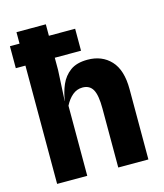

<svg xmlns="http://www.w3.org/2000/svg" viewBox="-115 -867 815 954"><g transform="rotate(-15 292.0 -390.0)"><path d="M60 0V-608.5H10.5V-721.5H60V-780.5H211V-721.5H346V-608.5H211V-545.5L203 -390L203.5 -387Q209.5 -431 226.2 -469.8Q243 -508.5 276 -532.8Q309 -557 365 -557Q439 -557 484.2 -508.8Q529.5 -460.5 529.5 -361.5V0H374.5V-303.5Q374.5 -372 358.2 -401Q342 -430 305 -430Q276 -430 253.2 -410.8Q230.5 -391.5 215 -360.5V0Z"/></g></svg>

Font: Spline Sans
Style: Bold
Weight: 700
Designer: Eben Sorkin, Mirko Velimirovic
Foundry: Sorkin Type
Version: Version 1.000; ttfautohint (v1.8.3)